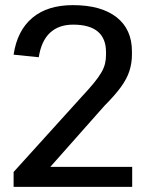

<svg xmlns="http://www.w3.org/2000/svg" viewBox="-20 -728 568 748"><path d="M33 -58 300 -353Q328 -383 346 -405Q364 -427 374.5 -445Q385 -463 389 -479.5Q393 -496 393 -514V-525Q393 -578 361 -605Q329 -632 265 -632Q209 -632 175 -600.5Q141 -569 131 -505L33 -515Q47 -609 106 -658.5Q165 -708 264 -708Q374 -708 434 -661Q494 -614 494 -528V-515Q494 -483 484.5 -452.5Q475 -422 451.5 -389.5Q428 -357 387 -316L123 -18L98 -78H495V0H33Z"/></svg>

Font: Pathway Extreme SemiCondensed Medium
Style: Regular
Weight: 500
Width: 4
Version: Version 1.001;gftools[0.9.26]